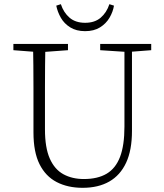

<svg xmlns="http://www.w3.org/2000/svg" viewBox="-20 -884 785 918"><path d="M375 14Q304 14 251 -13.5Q198 -41 169 -99Q140 -157 140 -251V-361Q140 -413 140 -465Q140 -517 139.5 -569.5Q139 -622 138 -674H197Q196 -622 195.5 -570.5Q195 -519 195 -466.5Q195 -414 195 -361V-265Q195 -178 218 -126Q241 -74 283 -51Q325 -28 381 -28Q447 -28 490 -53.5Q533 -79 554 -134Q575 -189 575 -279V-674H611V-258Q611 -166 583 -106Q555 -46 502.5 -16Q450 14 375 14ZM44 -644V-674H305V-644L182 -635H161ZM459 -644V-674H703V-644L599 -636H582ZM249 -857 271 -864Q284 -824 312.5 -799.5Q341 -775 387 -775Q433 -775 461.5 -799.5Q490 -824 503 -864L525 -857Q520 -827 503.5 -799Q487 -771 458 -753Q429 -735 387 -735Q345 -735 316 -753Q287 -771 271 -799Q255 -827 249 -857Z"/></svg>

Font: Source Serif 4 18pt Light
Style: Regular
Weight: 300
Designer: Frank Grießhammer
Foundry: Adobe Systems Incorporated
Version: Version 4.004;hotconv 1.0.116;makeotfexe 2.5.65601